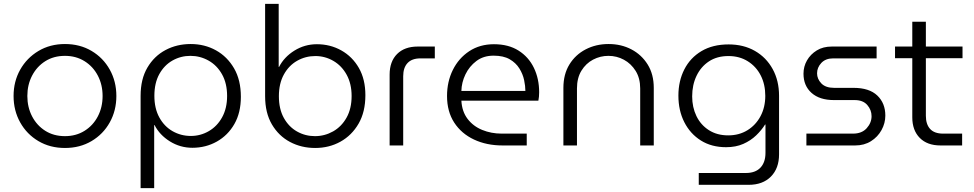

<svg xmlns="http://www.w3.org/2000/svg" viewBox="-20 -750 5020 990"><path d="M315 13Q238 13 178 -22.5Q118 -58 84 -119Q50 -180 50 -255Q50 -330 84 -390.5Q118 -451 178 -487Q238 -523 315 -523Q392 -523 452 -487.5Q512 -452 546 -391Q580 -330 580 -255Q580 -180 546 -119Q512 -58 452 -22.5Q392 13 315 13ZM315 -48Q372 -48 416 -75.5Q460 -103 484.5 -150Q509 -197 509 -255Q509 -313 484.5 -360Q460 -407 416 -434.5Q372 -462 315 -462Q257 -462 213.5 -434.5Q170 -407 145.5 -360Q121 -313 121 -255Q121 -197 145.5 -150Q170 -103 213.5 -75.5Q257 -48 315 -48Z M963 -523Q892 -523 833.5 -492Q775 -461 740 -401.5Q705 -342 705 -256V220H775V-105H777Q803 -54 856 -21Q909 12 972 12Q1041 12 1098 -20Q1155 -52 1188.5 -110.5Q1222 -169 1222 -251Q1222 -337 1187 -397.5Q1152 -458 1093.5 -490.5Q1035 -523 963 -523ZM962 -462Q1012 -462 1055.5 -437.5Q1099 -413 1125 -366.5Q1151 -320 1151 -255Q1151 -192 1125.5 -145.5Q1100 -99 1057 -74Q1014 -49 964 -49Q913 -49 870 -73.5Q827 -98 801.5 -144.5Q776 -191 776 -256Q776 -322 801.5 -368Q827 -414 869.5 -438Q912 -462 962 -462Z M1605 13Q1534 13 1475.5 -18Q1417 -49 1382 -108.5Q1347 -168 1347 -254V-730H1417V-405H1419Q1445 -456 1498 -489Q1551 -522 1614 -522Q1683 -522 1740 -490Q1797 -458 1830.5 -399.5Q1864 -341 1864 -259Q1864 -173 1829 -112.5Q1794 -52 1735.5 -19.5Q1677 13 1605 13ZM1604 -48Q1654 -48 1697.5 -72.5Q1741 -97 1767 -143.5Q1793 -190 1793 -255Q1793 -318 1767.5 -364.5Q1742 -411 1699 -436Q1656 -461 1606 -461Q1555 -461 1512 -436.5Q1469 -412 1443.5 -365.5Q1418 -319 1418 -254Q1418 -188 1443.5 -142Q1469 -96 1511.5 -72Q1554 -48 1604 -48Z M1989 0V-365Q1989 -433 2027.5 -471.5Q2066 -510 2134 -510H2222V-449H2148Q2104 -449 2081.5 -425Q2059 -401 2059 -357V0Z M2571 0Q2489 0 2424 -30.5Q2359 -61 2322 -118Q2285 -175 2285 -255Q2285 -329 2315 -389.5Q2345 -450 2399.5 -486Q2454 -522 2527 -522Q2602 -522 2654 -489Q2706 -456 2733 -400Q2760 -344 2760 -274Q2760 -251 2756 -231H2359Q2362 -175 2391 -137Q2420 -99 2466.5 -80Q2513 -61 2567 -61H2696V0ZM2359 -281H2689Q2689 -306 2682.5 -337Q2676 -368 2658 -397Q2640 -426 2608 -444.5Q2576 -463 2525 -463Q2473 -463 2436.5 -435.5Q2400 -408 2380 -366.5Q2360 -325 2359 -281Z M2885 0V-297Q2885 -367 2916 -417.5Q2947 -468 3000 -495.5Q3053 -523 3118 -523Q3183 -523 3235.5 -495.5Q3288 -468 3319.5 -417.5Q3351 -367 3351 -297V0H3281V-294Q3281 -347 3257.5 -384.5Q3234 -422 3197 -442Q3160 -462 3117 -462Q3075 -462 3038 -442.5Q3001 -423 2978 -385.5Q2955 -348 2955 -294V0Z M3583 203V142H3826Q3875 142 3901 114.5Q3927 87 3927 38V-108H3925Q3907 -79 3879 -52Q3851 -25 3812.5 -8Q3774 9 3724 9Q3649 9 3594 -25.5Q3539 -60 3508.5 -120Q3478 -180 3478 -257Q3478 -332 3508.5 -392Q3539 -452 3597 -486.5Q3655 -521 3737 -521Q3814 -521 3872.5 -487.5Q3931 -454 3964 -394Q3997 -334 3997 -256V46Q3997 118 3955 160.5Q3913 203 3840 203ZM3735 -52Q3791 -52 3834 -78.5Q3877 -105 3901.5 -151Q3926 -197 3926 -256Q3926 -315 3902.5 -361Q3879 -407 3836 -434Q3793 -461 3736 -461Q3677 -461 3635.5 -433.5Q3594 -406 3571.5 -359Q3549 -312 3549 -253Q3549 -197 3571 -151.5Q3593 -106 3635 -79Q3677 -52 3735 -52Z M4138 0V-61H4378Q4424 -61 4449 -89Q4474 -117 4474 -151Q4474 -183 4452 -208.5Q4430 -234 4387 -234H4280Q4206 -234 4164.5 -271Q4123 -308 4123 -370Q4123 -407 4141 -438.5Q4159 -470 4191.5 -490Q4224 -510 4269 -510H4500V-449H4276Q4237 -449 4215 -425.5Q4193 -402 4193 -372Q4193 -343 4215 -320Q4237 -297 4281 -297H4381Q4462 -297 4503.5 -257.5Q4545 -218 4545 -154Q4545 -115 4525.5 -79.5Q4506 -44 4471 -22Q4436 0 4390 0Z M4829 0Q4761 0 4722.5 -39Q4684 -78 4684 -145V-450H4595V-510H4684V-638H4754V-510H4943V-450H4754V-153Q4754 -109 4776 -85Q4798 -61 4843 -61H4941V0Z"/></svg>

Font: MuseoModerno Light
Style: Regular
Weight: 300
Designer: Pablo Cosgaya, Héctor Gatti, Marcela Romero, and the Authors of The MuseoModerno Project.
Foundry: Omnibus-Type Team
Version: Version 1.001